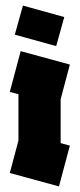

<svg xmlns="http://www.w3.org/2000/svg" viewBox="-20 -667 285 687"><path d="M191 0 15 -48 46 -164V-330L15 -338L54 -484L230 -436L197 -312V-155L230 -146ZM181 -502 33 -543 62 -647 210 -606Z"/></svg>

Font: Blaka Ink
Style: Regular
Weight: 400
Designer: Mohamed Gaber
Foundry: Kief Type Foundry
Version: Version 1.003; ttfautohint (v1.8.4.7-5d5b)